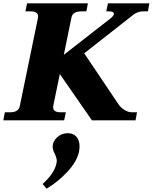

<svg xmlns="http://www.w3.org/2000/svg" viewBox="-50 -720 914 1149"><path d="M844 -700 835 -652H806Q791 -652 776.5 -647Q762 -642 751 -634L454 -401L657 -99Q671 -77 694 -62.5Q717 -48 740 -48H770L761 0H500L308 -277L269 -88Q268 -84 268 -78Q268 -48 313 -48H344L334 0H-30L-21 -48H10Q63 -48 69 -88L177 -612Q178 -616 178 -622Q178 -652 133 -652H102L112 -700H476L467 -652H436Q383 -652 377 -612L332 -392L618 -615Q630 -627 631 -634Q635 -652 601 -652H586L596 -700ZM426 156Q426 171 423 187Q410 248 352.5 309Q295 370 229 409L205 381Q276 317 288 257Q290 247 290 243Q290 227 278 201Q265 177 265 158Q265 127 291.5 102Q318 77 356 77Q388 77 407 98Q426 119 426 156Z"/></svg>

Font: Taviraj Black
Style: Italic
Weight: 900
Italic angle: -12°
Designer: Katatrad Team
Foundry: CadsonDemak
Version: Version 1.001